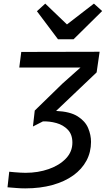

<svg xmlns="http://www.w3.org/2000/svg" viewBox="-20 -1034 584 1061"><path d="M119.5 7Q95 7 71.5 5Q48 3 21.5 1L31 -85Q45 -83.5 60.8 -82.2Q76.5 -81 92 -80Q107.5 -79 121 -79Q190.5 -79 249.5 -99.8Q308.5 -120.5 344.2 -158Q380 -195.5 380 -246Q380 -291 354.8 -317.2Q329.5 -343.5 291.8 -354Q254 -364.5 217 -363L162 -335L172 -423L325 -572L425 -661H86.5L97.5 -747L530.5 -748L514 -634L290 -421Q367.5 -417.5 409.2 -391Q451 -364.5 467 -326.5Q483 -288.5 483 -250Q483 -193.5 457.8 -146.2Q432.5 -99 385 -64.8Q337.5 -30.5 270.2 -11.8Q203 7 119.5 7ZM300.5 -817 184 -972 230 -1014 350 -899 499 -1014 544.5 -973 386.5 -817Z"/></svg>

Font: Koeln Type Sans
Style: Italic
Weight: 400
Italic angle: -7.5°
Designer: Eben Sorkin
Foundry: Eben Sorkin
Version: Version 2.001